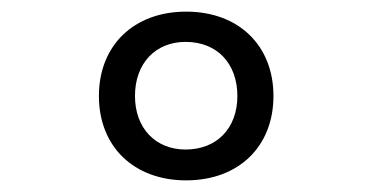

<svg xmlns="http://www.w3.org/2000/svg" viewBox="-20 -760 640 330"><path d="M300 -450C390 -450 450 -508 450 -595C450 -682 390 -740 300 -740C210 -740 150 -682 150 -595C150 -508 210 -450 300 -450ZM299 -503C247 -503 212 -540 212 -595C212 -651 247 -688 299 -688C353 -688 388 -651 388 -595C388 -540 353 -503 299 -503Z"/></svg>

Font: Tekne LDO Medium
Style: Regular
Weight: 500
Monospace: yes
Designer: Alessio Laiso, Mario Rullo, Paolo Rosset
Foundry: Alessio Laiso
Version: Version 1.000;hotconv 1.0.109;makeotfexe 2.5.65596